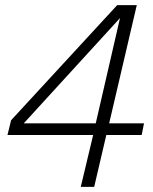

<svg xmlns="http://www.w3.org/2000/svg" viewBox="-20 -724 592 744"><path d="M293 0 341 -201H9L23 -258L434 -704H510L403 -246H538L529 -201H392L345 0ZM72 -246H351L445 -654Z"/></svg>

Font: Prodigy Sans Light
Style: Italic
Weight: 300
Italic angle: -13°
Designer: Wei Huang
Foundry: Wei Huang
Version: Version 1.003; ttfautohint (v1.8.3)